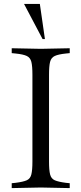

<svg xmlns="http://www.w3.org/2000/svg" viewBox="-20 -960 417 983"><path d="M40 3V-22L60 -24Q99 -29 117 -37Q135 -45 140.5 -67Q146 -89 146 -133V-577Q146 -622 140.5 -643.5Q135 -665 117 -673.5Q99 -682 60 -686L40 -688V-713L189 -710L337 -713V-688L317 -686Q279 -682 260.5 -673.5Q242 -665 236.5 -643.5Q231 -622 231 -577V-133Q231 -89 236.5 -67Q242 -45 260.5 -37Q279 -29 317 -24L337 -22V3L189 0ZM210 -760H198L103 -940H184Z"/></svg>

Font: Baskervville SC
Style: Regular
Weight: 400
Designer: Alexis Faudot, Rémi Forte, Morgane Pierson, Rafael Ribas, Tanguy Vanlaeys, Rosalie Wagner, Thomas Huot-Marchand
Foundry: ANRT
Version: Version 1.100